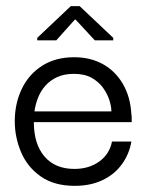

<svg xmlns="http://www.w3.org/2000/svg" viewBox="-20 -594 491 624"><path d="M223 10Q156 10 112.5 -20.5Q69 -51 48.5 -99.5Q28 -148 28 -200Q28 -257 50.5 -304.5Q73 -352 116.5 -380Q160 -408 221 -408Q274 -408 314.5 -385.5Q355 -363 379.5 -321Q404 -279 407 -222Q408 -218 408 -210.5Q408 -203 408 -197H90Q90 -126 124.5 -85.5Q159 -45 222 -45Q269 -45 302.5 -69Q336 -93 344 -134H407Q400 -93 376 -60Q352 -27 313 -8.5Q274 10 223 10ZM92 -232H342Q342 -248 335.5 -268.5Q329 -289 315 -308.5Q301 -328 278 -341Q255 -354 220 -354Q189 -354 166 -343.5Q143 -333 127.5 -315.5Q112 -298 103.5 -276Q95 -254 92 -232ZM101 -463V-471L210 -574H239L348 -471V-463H288L226 -530H223L163 -463Z"/></svg>

Font: Darker Grotesque Light Medium
Style: Regular
Weight: 500
Version: Version 1.000;gftools[0.9.28]